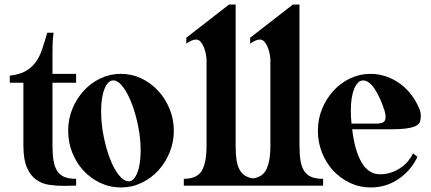

<svg xmlns="http://www.w3.org/2000/svg" viewBox="-20 -834 1898 845"><path d="M83 -193V-470H23V-501Q66 -506 92.5 -521Q119 -536 136.5 -559.5Q154 -583 165 -616Q176 -649 188 -690H216Q212 -664 211.5 -639Q211 -614 211 -596V-509H315V-470H211V-193Q211 -155 215.5 -127.5Q220 -100 231.5 -82Q243 -64 263 -55.5Q283 -47 315 -47V-17Q302 -17 289 -16.5Q276 -16 262 -16Q229 -16 197 -20.5Q165 -25 139.5 -43Q114 -61 98.5 -96.5Q83 -132 83 -193Z M512 -509Q560 -509 602 -489Q644 -469 676 -434.5Q708 -400 726.5 -354.5Q745 -309 745 -259Q745 -208 726.5 -163Q708 -118 676.5 -83.5Q645 -49 602.5 -29Q560 -9 512 -9Q464 -9 421.5 -29Q379 -49 347.5 -83Q316 -117 298 -162.5Q280 -208 280 -259Q280 -310 298.5 -355Q317 -400 348.5 -434.5Q380 -469 422 -489Q464 -509 512 -509ZM484 -480H478Q455 -480 440 -443Q425 -406 425 -345Q425 -290 436 -235Q447 -180 464 -135.5Q481 -91 503 -63.5Q525 -36 547 -36Q569 -36 584 -73Q599 -110 599 -171Q599 -223 588.5 -276.5Q578 -330 561.5 -374Q545 -418 524.5 -447Q504 -476 484 -480Z M1017 -814V-193Q1017 -155 1021.5 -127.5Q1026 -100 1037.5 -82Q1049 -64 1069 -55.5Q1089 -47 1121 -47V-17H789V-47Q847 -47 868 -82.5Q889 -118 889 -193V-571Q889 -578 886.5 -593Q884 -608 878.5 -623Q873 -638 864 -649Q855 -660 843 -660Q825 -660 800 -642V-668L988 -814Z M1298 -814V-193Q1298 -155 1302.5 -127.5Q1307 -100 1318.5 -82Q1330 -64 1350 -55.5Q1370 -47 1402 -47V-17H1070V-47Q1128 -47 1149 -82.5Q1170 -118 1170 -193V-571Q1170 -578 1167.5 -593Q1165 -608 1159.5 -623Q1154 -638 1145 -649Q1136 -660 1124 -660Q1106 -660 1081 -642V-668L1269 -814Z M1611 -509Q1647 -509 1681 -497Q1715 -485 1743.5 -463.5Q1772 -442 1793.5 -412.5Q1815 -383 1828 -349Q1832 -337 1832 -323Q1832 -310 1828.5 -299Q1825 -288 1811.5 -280.5Q1798 -273 1770.5 -269Q1743 -265 1696 -265H1530Q1541 -171 1571.5 -119Q1602 -67 1653 -67Q1679 -67 1702 -75Q1725 -83 1744 -96Q1763 -109 1776.5 -125.5Q1790 -142 1798 -159L1817 -144Q1816 -141 1815 -139Q1814 -137 1813 -135Q1783 -78 1730 -43.5Q1677 -9 1611 -9Q1563 -9 1520.5 -29Q1478 -49 1446.5 -83Q1415 -117 1397 -162.5Q1379 -208 1379 -259Q1379 -310 1397.5 -355Q1416 -400 1447.5 -434.5Q1479 -469 1521 -489Q1563 -509 1611 -509ZM1527 -290H1638Q1655 -290 1666 -295.5Q1677 -301 1677 -320Q1677 -325 1676 -331Q1675 -337 1673 -345Q1654 -405 1629 -442.5Q1604 -480 1578 -480Q1554 -480 1539 -443.5Q1524 -407 1524 -347Q1524 -320 1527 -290Z"/></svg>

Font: CatShop
Style: Regular
Weight: 400
Designer: Peter Wiegel
Foundry: Peter Wiegel
Version: Version 1.000 2009 initial release